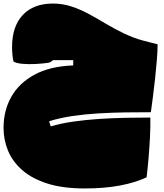

<svg xmlns="http://www.w3.org/2000/svg" viewBox="-30 -739 927 1083"><path d="M448 324Q325 324 238 296.5Q151 269 96 221Q41 173 15.5 111.5Q-10 50 -10 -18Q-10 -115 33.5 -192.5Q77 -270 164 -317.5Q251 -365 383 -370V-400H269Q256 -387 243 -385Q210 -380 170 -378Q130 -376 96.5 -379Q63 -382 46 -392Q42 -409 40 -431.5Q38 -454 38 -473Q38 -590 98.5 -654.5Q159 -719 269 -719Q323 -719 373 -702.5Q423 -686 471 -660Q519 -634 567.5 -605Q616 -576 668 -551Q727 -523 777.5 -510Q828 -497 859 -489Q859 -454 855 -403.5Q851 -353 845 -298Q839 -243 832.5 -192.5Q826 -142 821 -106Q754 -106 678.5 -105Q603 -104 526.5 -99.5Q450 -95 378.5 -84.5Q307 -74 247 -55L256 -26Q313 -43 382.5 -53Q452 -63 528 -68Q604 -73 678 -74.5Q752 -76 818 -76Q819 -25 816 34.5Q813 94 808 152.5Q803 211 797 261Q734 291 646.5 307.5Q559 324 448 324Z"/></svg>

Font: Oi
Style: Regular
Weight: 400
Designer: Kostas Bartsokas, Mohamad Dakak
Foundry: Foundry5
Version: Version 4.000